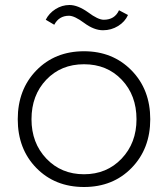

<svg xmlns="http://www.w3.org/2000/svg" viewBox="-20 -728 672 768"><path d="M581 -251Q581 -133 506.5 -56.5Q432 20 316 20Q200 20 125.5 -56Q51 -132 51 -251Q51 -370 125.5 -446.5Q200 -523 316 -523Q431 -523 506 -446.5Q581 -370 581 -251ZM526 -251Q526 -347 467 -409Q408 -471 316 -471Q224 -471 165 -409Q106 -347 106 -251Q106 -156 165.5 -93.5Q225 -31 316 -31Q407 -31 466.5 -93.5Q526 -156 526 -251ZM197 -629 163 -649Q176 -675 202 -691.5Q228 -708 258 -708Q291 -708 332 -679Q372 -649 395 -649Q439 -649 456 -687L492 -668Q480 -641 452.5 -624Q425 -607 392 -607Q356 -607 317 -636Q278 -665 256 -665Q216 -665 197 -629Z"/></svg>

Font: Metropolitano Light
Style: Regular
Weight: 300
Designer: Fonts by Alex Slobzheninov & Chris M. Simpson / Changes by Cristiano Sobral
Foundry: Fonts by Alex Slobzheninov & Chris M. Simpson / Changes by Cristiano Sobral
Version: Version 1.00;August 30, 2020;FontCreator 13.0.0.2681 64-bit